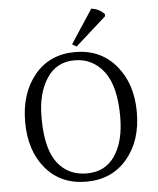

<svg xmlns="http://www.w3.org/2000/svg" viewBox="-57 -976 773 940"><g transform="rotate(-5 329.5 -506.0)"><path d="M138 -421Q138 -411 138 -402Q140 -259 192.5 -192Q245 -125 335.5 -125Q426 -125 474 -196Q522 -267 522 -388Q522 -538 467 -610Q412 -682 323 -682Q234 -682 186 -608.5Q138 -535 138 -421ZM605 -402.5Q605 -262 530 -173.5Q455 -85 329.5 -85Q204 -85 130 -173Q56 -261 56 -402Q56 -543 130 -632.5Q204 -722 329 -722Q454 -722 529.5 -632.5Q605 -543 605 -402.5ZM318 -761 427 -927Q464 -922 491 -895V-884L339 -748Z"/></g></svg>

Font: Halant
Style: Regular
Weight: 400
Designer: Hitesh Malaviya (Devanagari), Satya Rajpurohit (Latin)
Foundry: Indian Type Foundry
Version: Version 1.100;PS 1.0;hotconv 1.0.78;makeotf.lib2.5.61930; tt